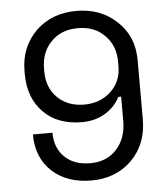

<svg xmlns="http://www.w3.org/2000/svg" viewBox="-52 -760 701 821"><g transform="rotate(-5 298.0 -350.0)"><path d="M75 -204H159Q159 -139 199 -100Q239 -60 310 -60Q379 -60 422 -106Q465 -153 465 -228V-332H453Q430 -288 387 -263Q344 -238 291 -238Q238 -238 197 -253Q156 -268 126 -298Q63 -360 63 -465V-477Q63 -580 132 -648Q200 -714 306 -714Q411 -714 480 -648Q549 -584 549 -480V-228Q549 -120 480 -52Q412 14 308 14Q204 14 140 -44Q75 -104 75 -204ZM190 -594Q147 -550 147 -479V-467Q147 -398 192 -354Q236 -312 306 -312Q374 -312 420 -355Q465 -397 465 -463V-482Q465 -551 422 -594Q379 -640 306 -640Q233 -640 190 -594Z"/></g></svg>

Font: Rilu
Style: Regular
Weight: 500
Designer: Alí Sinisterra
Foundry: Alí Sinisterra
Version: 0.1